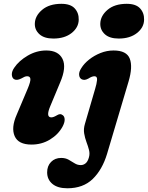

<svg xmlns="http://www.w3.org/2000/svg" viewBox="-20 -744 775 1006"><path d="M259.5 -542Q211.5 -542 186.5 -564.8Q161.5 -587.5 162.5 -620.5Q163.5 -661 200.8 -692.5Q238 -724 301.5 -724Q349.5 -724 371.5 -700Q393.5 -676 392.5 -640Q391.5 -599.5 355 -570.8Q318.5 -542 259.5 -542ZM243.5 -188Q218.5 -129 249 -129Q260 -129 277.5 -139.5Q286 -145 293.8 -145.8Q301.5 -146.5 309.5 -140Q318.5 -133 318.8 -117.2Q319 -101.5 307.5 -80Q285 -39 241.8 -12.8Q198.5 13.5 145 13.5Q76 13.5 56.8 -30.8Q37.5 -75 67.5 -143L124.5 -278Q141 -317 139.2 -330.8Q137.5 -344.5 122 -344.5Q115 -344.5 107.8 -341.2Q100.5 -338 91 -332.5Q67.5 -320.5 53 -329.5Q42.5 -337 42 -353.5Q41.5 -370 54.5 -389Q79 -425.5 125.2 -452.5Q171.5 -479.5 222.5 -479.5Q285.5 -479.5 307.5 -435.5Q329.5 -391.5 295 -311.5ZM602 -542Q554 -542 529.2 -564.8Q504.5 -587.5 505.5 -620.5Q506.5 -661 543.5 -692.5Q580.5 -724 644 -724Q692 -724 714 -700Q736 -676 735 -640Q734 -599.5 697.5 -570.8Q661 -542 602 -542ZM653.5 -316.5 541 62Q516 145 465.8 193.8Q415.5 242.5 333 242.5Q282 242.5 254.5 219.5Q227 196.5 227 159Q227 125.5 247.5 104.5Q268 83.5 300.5 83.5Q323 83.5 339.5 92.8Q356 102 370.8 111.5Q385.5 121 403.5 121Q417 121 428.2 112Q439.5 103 445.5 82Q451.5 62.5 446.5 42.5Q441.5 22.5 433.2 0.8Q425 -21 421 -44.8Q417 -68.5 425 -95L478.5 -278.5Q486.5 -304.5 488.5 -324.5Q490.5 -344.5 474.5 -344.5Q462 -344.5 442.5 -332Q430.5 -325.5 421.8 -325.5Q413 -325.5 406.5 -329.5Q395.5 -336.5 394.5 -352.2Q393.5 -368 406 -387Q420.5 -411 447 -432Q473.5 -453 506.5 -466.2Q539.5 -479.5 575 -479.5Q643.5 -479.5 660 -436.5Q676.5 -393.5 653.5 -316.5Z"/></svg>

Font: Fraunces 9pt S100
Style: Bold Italic
Weight: 700
Italic angle: -16°
Version: Version 1.000; ttfautohint (v1.8.3)